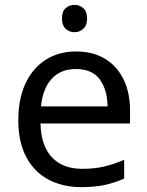

<svg xmlns="http://www.w3.org/2000/svg" viewBox="-20 -757 604 787"><path d="M292 -546Q361 -546 410.5 -516Q460 -486 486.5 -431.5Q513 -377 513 -304V-251H146Q148 -160 192.5 -112.5Q237 -65 317 -65Q368 -65 407.5 -74.5Q447 -84 489 -102V-25Q448 -7 408 1.5Q368 10 313 10Q237 10 178.5 -21Q120 -52 87.5 -113.5Q55 -175 55 -264Q55 -352 84.5 -415Q114 -478 167.5 -512Q221 -546 292 -546ZM291 -474Q228 -474 191.5 -433.5Q155 -393 148 -321H421Q420 -389 389 -431.5Q358 -474 291 -474ZM286 -737Q306 -737 321.5 -723.5Q337 -710 337 -681Q337 -653 321.5 -639Q306 -625 286 -625Q264 -625 249 -639Q234 -653 234 -681Q234 -710 249 -723.5Q264 -737 286 -737Z"/></svg>

Font: Noto Sans Adlam
Style: Regular
Weight: 400
Designer: Mark Jamra, Neil Patel
Foundry: JamraPatel LLC
Version: Version 3.001